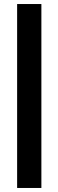

<svg xmlns="http://www.w3.org/2000/svg" viewBox="-20 -713 290 953"><path d="M65 220V-693H185.4V220Z"/></svg>

Font: Ancizar Serif Light
Style: Regular
Weight: 300
Designer: Cesar Puertas, Viviana Monsalve, Julian Moncada, Julian Prieto, Jose Castro, Felipe Aragon, Mariel Hernandez, Sara Alarc
Version: Version 8.100